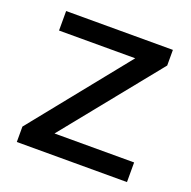

<svg xmlns="http://www.w3.org/2000/svg" viewBox="-101 -629 722 727"><g transform="rotate(20 260.5 -265.0)"><path d="M40 0V-62L353 -451.2H45.9V-529.8H476.1V-466.8L163.1 -79.1H483.9V0Z"/></g></svg>

Font: Montserrat Medium
Style: Regular
Weight: 500
Designer: Julieta Ulanovsky
Foundry: Julieta Ulanovsky
Version: Version 7.200